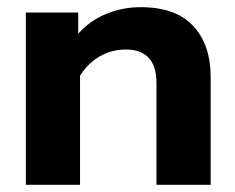

<svg xmlns="http://www.w3.org/2000/svg" viewBox="-20 -515 655 535"><path d="M52 -480H198V-421Q231 -458 276.5 -476.5Q322 -495 372 -495Q470 -495 518.5 -442.5Q567 -390 567 -301V0H416V-284Q416 -377 330 -377Q292 -377 259 -358.5Q226 -340 203 -304V0H52Z"/></svg>

Font: Prompt SemiBold
Style: Regular
Weight: 600
Designer: Katatrad Team
Foundry: CadsonDemak
Version: Version 1.001